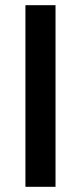

<svg xmlns="http://www.w3.org/2000/svg" viewBox="-20 -720 312 740"><path d="M78 -700H194V0H78Z"/></svg>

Font: Cabin SemiBold
Style: Regular
Weight: 600
Designer: Pablo Impallari
Foundry: Pablo Impallari. http://www.impallari.com Igino Marini. http://www.ikern.com
Version: Version 2.001